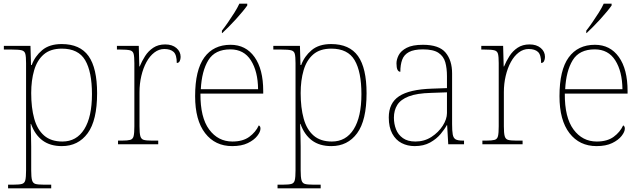

<svg xmlns="http://www.w3.org/2000/svg" viewBox="-20 -786 3493 1046"><path d="M24 240V220H55Q85 220 99.5 216Q114 212 118 195.5Q122 179 122 142V-442Q122 -477 118 -492.5Q114 -508 98 -512Q82 -516 45 -516H1V-536H146L149 -432H153Q170 -479 209.5 -512.5Q249 -546 316 -546Q416 -546 462.5 -480.5Q509 -415 509 -278Q509 -130 457.5 -60Q406 10 317 10Q253 10 211.5 -21Q170 -52 149 -111H147Q147 -103 147.5 -88Q148 -73 149 -48.5Q150 -24 150 13V142Q150 179 154.5 195.5Q159 212 173 216Q187 220 217 220H259V240ZM320 -15Q397 -15 439 -82Q481 -149 481 -273Q481 -395 444 -458Q407 -521 317 -521Q255 -521 218.5 -489.5Q182 -458 166 -403Q150 -348 150 -279Q150 -199 166.5 -139.5Q183 -80 220.5 -47.5Q258 -15 320 -15Z M623 0V-20H645Q675 -20 689.5 -24Q704 -28 708 -44.5Q712 -61 712 -98V-442Q712 -477 708 -492.5Q704 -508 688 -512Q672 -516 635 -516H617V-536H736L739 -424H741Q753 -453 770.5 -480.5Q788 -508 815 -526Q842 -544 880 -544Q918 -544 941 -524.5Q964 -505 964 -476Q964 -463 959 -453Q954 -443 943 -443Q943 -487 926 -503Q909 -519 875 -519Q846 -519 821 -500Q796 -481 778 -448Q760 -415 750 -372.5Q740 -330 740 -284V-98Q740 -61 744.5 -44.5Q749 -28 763 -24Q777 -20 807 -20H842V0Z M1245 10Q1152 10 1097.5 -60.5Q1043 -131 1043 -262Q1043 -404 1093 -473Q1143 -542 1236 -542Q1319 -542 1366.5 -475.5Q1414 -409 1414 -290V-276H1072Q1071 -146 1119.5 -80.5Q1168 -15 1246 -15Q1303 -15 1338 -40.5Q1373 -66 1390 -103Q1395 -100 1397 -96Q1399 -92 1399 -85Q1399 -68 1381.5 -45.5Q1364 -23 1330 -6.5Q1296 10 1245 10ZM1386 -300Q1385 -397 1347 -457Q1309 -517 1235 -517Q1151 -517 1115 -458Q1079 -399 1074 -300ZM1189 -619Q1204 -638 1222 -664Q1240 -690 1257 -717Q1274 -744 1284 -766H1327V-756Q1318 -743 1301.5 -723Q1285 -703 1265 -681Q1245 -659 1225.5 -639.5Q1206 -620 1191 -606H1189Z M1492 240V220H1523Q1553 220 1567.5 216Q1582 212 1586 195.5Q1590 179 1590 142V-442Q1590 -477 1586 -492.5Q1582 -508 1566 -512Q1550 -516 1513 -516H1469V-536H1614L1617 -432H1621Q1638 -479 1677.5 -512.5Q1717 -546 1784 -546Q1884 -546 1930.5 -480.5Q1977 -415 1977 -278Q1977 -130 1925.5 -60Q1874 10 1785 10Q1721 10 1679.5 -21Q1638 -52 1617 -111H1615Q1615 -103 1615.5 -88Q1616 -73 1617 -48.5Q1618 -24 1618 13V142Q1618 179 1622.5 195.5Q1627 212 1641 216Q1655 220 1685 220H1727V240ZM1788 -15Q1865 -15 1907 -82Q1949 -149 1949 -273Q1949 -395 1912 -458Q1875 -521 1785 -521Q1723 -521 1686.5 -489.5Q1650 -458 1634 -403Q1618 -348 1618 -279Q1618 -199 1634.5 -139.5Q1651 -80 1688.5 -47.5Q1726 -15 1788 -15Z M2239 10Q2200 10 2168 -6.5Q2136 -23 2117 -58Q2098 -93 2098 -146Q2098 -225 2154.5 -262Q2211 -299 2332 -303L2415 -306V-371Q2415 -414 2406 -446.5Q2397 -479 2369 -498Q2341 -517 2284 -517Q2235 -517 2208 -502.5Q2181 -488 2171 -460.5Q2161 -433 2161 -395Q2151 -395 2145.5 -406Q2140 -417 2140 -441Q2140 -462 2152 -485.5Q2164 -509 2195.5 -525.5Q2227 -542 2284 -542Q2372 -542 2407.5 -499.5Q2443 -457 2443 -386V-110Q2443 -73 2446.5 -53.5Q2450 -34 2462 -27Q2474 -20 2501 -20H2508V0H2422L2416 -104H2414Q2403 -83 2380.5 -56Q2358 -29 2323 -9.5Q2288 10 2239 10ZM2243 -15Q2292 -15 2330.5 -40Q2369 -65 2392 -101Q2415 -137 2415 -170V-283L2329 -280Q2251 -278 2207 -261Q2163 -244 2144.5 -214.5Q2126 -185 2126 -145Q2126 -111 2137.5 -81.5Q2149 -52 2175 -33.5Q2201 -15 2243 -15Z M2608 0V-20H2630Q2660 -20 2674.5 -24Q2689 -28 2693 -44.5Q2697 -61 2697 -98V-442Q2697 -477 2693 -492.5Q2689 -508 2673 -512Q2657 -516 2620 -516H2602V-536H2721L2724 -424H2726Q2738 -453 2755.5 -480.5Q2773 -508 2800 -526Q2827 -544 2865 -544Q2903 -544 2926 -524.5Q2949 -505 2949 -476Q2949 -463 2944 -453Q2939 -443 2928 -443Q2928 -487 2911 -503Q2894 -519 2860 -519Q2831 -519 2806 -500Q2781 -481 2763 -448Q2745 -415 2735 -372.5Q2725 -330 2725 -284V-98Q2725 -61 2729.5 -44.5Q2734 -28 2748 -24Q2762 -20 2792 -20H2827V0Z M3230 10Q3137 10 3082.5 -60.5Q3028 -131 3028 -262Q3028 -404 3078 -473Q3128 -542 3221 -542Q3304 -542 3351.5 -475.5Q3399 -409 3399 -290V-276H3057Q3056 -146 3104.5 -80.5Q3153 -15 3231 -15Q3288 -15 3323 -40.5Q3358 -66 3375 -103Q3380 -100 3382 -96Q3384 -92 3384 -85Q3384 -68 3366.5 -45.5Q3349 -23 3315 -6.5Q3281 10 3230 10ZM3371 -300Q3370 -397 3332 -457Q3294 -517 3220 -517Q3136 -517 3100 -458Q3064 -399 3059 -300ZM3174 -619Q3189 -638 3207 -664Q3225 -690 3242 -717Q3259 -744 3269 -766H3312V-756Q3303 -743 3286.5 -723Q3270 -703 3250 -681Q3230 -659 3210.5 -639.5Q3191 -620 3176 -606H3174Z"/></svg>

Font: Noto Serif Kannada Thin
Style: Regular
Weight: 250
Version: Version 2.003